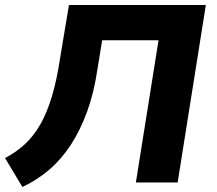

<svg xmlns="http://www.w3.org/2000/svg" viewBox="-25 -725 861 763"><path d="M64 18 -5 -97Q41 -121 75.5 -153.5Q110 -186 136 -232Q162 -278 181 -341Q200 -404 213 -489L249 -705H793L681 0H515L605 -565H381L362 -448Q348 -355 321 -281Q294 -207 256.5 -149.5Q219 -92 170.5 -50.5Q122 -9 64 18Z"/></svg>

Font: Nunito Sans 6pt ExtraBold
Style: Italic
Weight: 800
Italic angle: -9°
Version: Version 3.101;gftools[0.9.27]